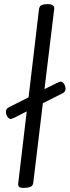

<svg xmlns="http://www.w3.org/2000/svg" viewBox="-20 -907 341 941"><path d="M96 14Q82 14 75.5 10Q69 6 69 -6L111 -361L54 -332Q38 -324 33 -324Q24 -324 16.5 -335Q9 -346 9 -359Q9 -374 23 -381L120 -430L171 -861Q173 -878 185 -882.5Q197 -887 215 -887Q228 -887 237 -882Q246 -877 246 -866L198 -470L256 -499Q272 -507 277 -507Q286 -507 293.5 -496.5Q301 -486 301 -472Q301 -457 287 -450L190 -401L143 -11Q141 5 127 9.5Q113 14 96 14Z"/></svg>

Font: Kite One
Style: Regular
Weight: 400
Designer: Eduardo Rodriguez Tunni
Foundry: Eduardo Rodriguez Tunni
Version: Version 1.002; ttfautohint (v1.8.4.7-5d5b);gftools[0.9.23]